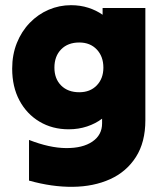

<svg xmlns="http://www.w3.org/2000/svg" viewBox="-20 -548 636 741"><path d="M541 -84Q541 -84 541 -84Q541 -84 541 -84Q541 1 504.5 58Q468 115 405 143.5Q342 172 261.5 173Q181 174 92 149Q92 110 92 70.5Q92 31 92 -8Q171 23 235 23.5Q299 24 336.5 -1.5Q374 -27 374 -72Q374 -77 374 -81.5Q374 -86 374 -90Q349 -71 316 -60Q283 -49 245 -49Q182 -49 132.5 -78.5Q83 -108 55 -160.5Q27 -213 27 -283Q27 -337 45 -382Q63 -427 95 -460Q127 -493 168 -510.5Q209 -528 254 -528Q290 -528 321 -518Q352 -508 376 -491Q376 -498 376 -504Q376 -510 376 -517Q417 -517 459 -517Q501 -517 541 -517Q541 -410 541 -300.5Q541 -191 541 -84ZM286 -192Q286 -192 286 -192Q286 -192 286 -192Q328 -192 353.5 -218.5Q379 -245 379 -287Q379 -330 353.5 -357Q328 -384 286 -384Q242 -384 216 -357.5Q190 -331 190 -287Q190 -244 216 -218Q242 -192 286 -192Z"/></svg>

Font: Tilt Warp
Style: Regular
Weight: 400
Designer: Andy Clymer
Foundry: Andy Clymer
Version: Version 1.000